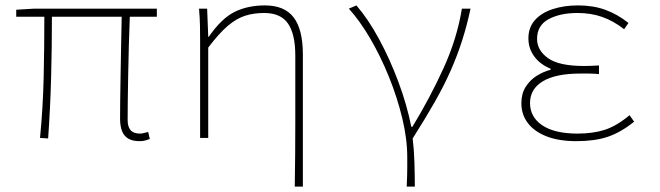

<svg xmlns="http://www.w3.org/2000/svg" viewBox="-20 -510 2440 710"><path d="M496 12Q472 12 456 3.5Q440 -5 432 -23.5Q424 -42 424 -72Q424 -97 424.5 -140.5Q425 -184 426 -237.5Q427 -291 428 -346Q429 -401 430 -448H172Q172 -336 169 -223.5Q166 -111 158 2L128 0Q139 -113 141.5 -225Q144 -337 144 -448H40V-474L106 -478H560V-448H460Q458 -400 456.5 -344Q455 -288 454 -233.5Q453 -179 452.5 -135Q452 -91 452 -66Q452 -41 463 -28.5Q474 -16 498 -16Q503 -16 509.5 -17.5Q516 -19 528 -22L534 4Q525 7 517 9.5Q509 12 496 12Z M1070 180Q1071 120 1071.5 59.5Q1072 -1 1072 -62Q1072 -123 1072 -183.5Q1072 -244 1072 -304Q1072 -384 1045 -423Q1018 -462 957 -462Q919 -462 887 -452Q855 -442 822.5 -414.5Q790 -387 750 -334V0H720V-360Q720 -389 719.5 -415.5Q719 -442 716 -478H746L750 -374H752Q799 -442 847.5 -466Q896 -490 960 -490Q1032 -490 1066 -445.5Q1100 -401 1100 -308V180Z M1484 180Q1485 157 1485.5 140.5Q1486 124 1486 108.5Q1486 93 1486 72Q1486 4 1467.5 -73Q1449 -150 1418 -226.5Q1387 -303 1348.5 -368.5Q1310 -434 1270 -478L1298 -490Q1342 -439 1382 -365Q1422 -291 1453.5 -206.5Q1485 -122 1501 -41H1505Q1570 -148 1620 -257.5Q1670 -367 1688 -478H1720Q1707 -417 1689.5 -362Q1672 -307 1647.5 -251Q1623 -195 1588 -133.5Q1553 -72 1506 2Q1511 42 1512.5 90Q1514 138 1514 180Z M2112 12Q2046 12 2000.5 -6Q1955 -24 1931.5 -55.5Q1908 -87 1908 -128Q1908 -164 1924 -189Q1940 -214 1964.5 -229.5Q1989 -245 2016 -252V-256Q1977 -272 1955.5 -301.5Q1934 -331 1934 -368Q1934 -408 1957.5 -435Q1981 -462 2023 -476Q2065 -490 2118 -490Q2174 -490 2219 -473.5Q2264 -457 2304 -425L2288 -402Q2248 -433 2206.5 -447.5Q2165 -462 2116 -462Q2051 -462 2008.5 -439Q1966 -416 1966 -366Q1966 -324 2006.5 -295Q2047 -266 2140 -266Q2154 -266 2165 -266.5Q2176 -267 2195 -268V-236Q2174 -238 2158.5 -238Q2143 -238 2126 -238Q2035 -238 1987.5 -209.5Q1940 -181 1940 -129Q1940 -77 1985.5 -46.5Q2031 -16 2116 -16Q2173 -16 2216.5 -30Q2260 -44 2308 -84L2325 -60Q2275 -20 2227 -4Q2179 12 2112 12Z"/></svg>

Font: Source Code Pro ExtraLight
Style: Regular
Weight: 200
Monospace: yes
Designer: Paul D. Hunt, Teo Tuominen
Foundry: Adobe
Version: Version 1.026;hotconv 1.1.0;makeotfexe 2.6.0